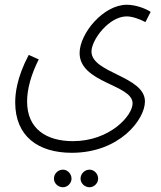

<svg xmlns="http://www.w3.org/2000/svg" viewBox="-20 -518 677 808"><path d="M44 -87C44 55 140 125 282 125C483 125 590 -15 590 -91C590 -198 365 -210 365 -301C365 -351 439 -449 513 -449C539 -449 571 -436 592 -425L614 -468C595 -481 552 -498 514 -498C414 -498 315 -376 315 -295C315 -168 538 -163 538 -83C538 -31 442 76 287 76C176 76 94 25 94 -91C94 -144 111 -204 143 -268L101 -287C50 -191 44 -122 44 -87ZM357 270C376 270 393 253 393 234C393 213 376 196 357 196C336 196 319 213 319 234C319 253 336 270 357 270ZM245 270C264 270 281 253 281 234C281 213 264 196 245 196C224 196 207 213 207 234C207 253 224 270 245 270Z"/></svg>

Font: Noto Sans Arabic UI XCn Lt
Style: Regular
Weight: 300
Width: 2
Designer: Monotype Design Team, Nadine Chahine and Nizar Qandah
Foundry: Monotype Imaging Inc.
Version: Version 2.010